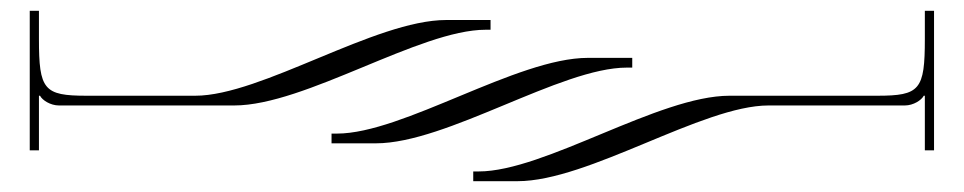

<svg xmlns="http://www.w3.org/2000/svg" viewBox="-20 -422 1782 355"><path d="M413 -227C544 -227 756 -367 878 -367H887V-385H805C674 -385 463 -245 341 -245H140C61 -245 52 -256 52 -350V-402H35V-350V-144H52V-245H54C58 -237 73 -227 89 -227ZM675 -157C806 -157 1017 -297 1139 -297H1149V-315H1067C936 -315 725 -175 603 -175H593V-157ZM937 -87C1068 -87 1279 -227 1401 -227H1653C1669 -227 1684 -237 1688 -245H1690V-144H1707V-350V-402H1690V-350C1690 -256 1681 -245 1602 -245H1329C1198 -245 987 -105 865 -105H855V-87Z"/></svg>

Font: FoglihtenDeH04
Style: Regular
Weight: 500
Version: Version 0.68